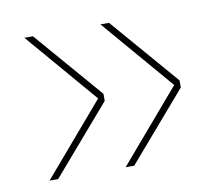

<svg xmlns="http://www.w3.org/2000/svg" viewBox="-53 -496 585 507"><g transform="rotate(-10 239.5 -242.5)"><path d="M205.5 -242 41.5 -433.5H64.5L221.5 -251.5V-232.5L64.5 -50.5H41.5ZM409.5 -242 245.5 -433.5H268.5L425.5 -251.5V-232.5L268.5 -50.5H245.5Z"/></g></svg>

Font: Anek Bangla Medium Thin
Style: Regular
Weight: 250
Version: Version 1.003